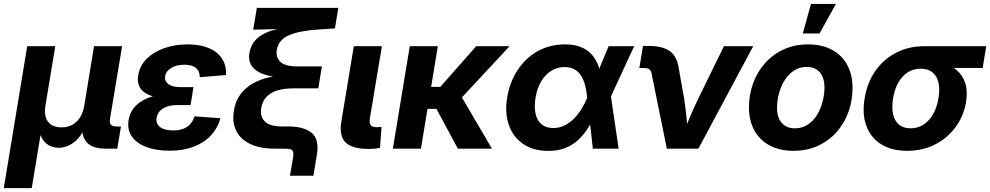

<svg xmlns="http://www.w3.org/2000/svg" viewBox="-41 -768 5116 992"><path d="M-21.5 204.1 99.6 -529.3H244.6L193.8 -223.1Q187.5 -185.1 196.3 -159.9Q205.1 -134.8 225.8 -122.3Q246.6 -109.9 276.4 -109.9Q306.6 -109.9 330.8 -122.3Q355 -134.8 371.6 -159.9Q388.2 -185.1 394.5 -223.1L444.8 -529.3H589.8L527.3 -153.8Q523.9 -133.3 532.2 -123.8Q540.5 -114.3 562.5 -114.3H584L564.9 0H504.4Q433.6 0 404.5 -35.9Q375.5 -71.8 386.7 -139.2L395 -188.5H418.9Q410.2 -134.3 392.6 -98.4Q375 -62.5 352.5 -42.2Q330.1 -22 306.6 -13.2Q283.2 -4.4 262.7 -4.4Q241.2 -4.4 220 -13.2Q198.7 -22 183.1 -42.5Q167.5 -63 161.6 -98.6Q155.8 -134.3 164.6 -188.5H188L123 204.1Z M834 10.7Q767.1 10.7 716.6 -7.8Q666 -26.4 640.6 -62.3Q615.2 -98.1 623.5 -148.4Q629.4 -183.6 649.7 -209.2Q669.9 -234.9 702.1 -252Q734.4 -269 777.1 -277.3Q819.8 -285.6 870.1 -285.6H953.6L943.4 -225.1H874Q844.7 -225.1 822 -217.3Q799.3 -209.5 785.4 -194.8Q771.5 -180.2 768.1 -159.7Q763.2 -129.4 785.4 -111.8Q807.6 -94.2 853.5 -94.2Q884.3 -94.2 906.2 -102.5Q928.2 -110.8 942.4 -127.2Q956.5 -143.6 963.9 -167L1098.1 -157.2Q1083 -104.5 1047.4 -66.9Q1011.7 -29.3 957.8 -9.3Q903.8 10.7 834 10.7ZM869.1 -256.3Q817.4 -256.3 778.1 -263.4Q738.8 -270.5 713.6 -285.2Q688.5 -299.8 678 -323.2Q667.5 -346.7 672.9 -378.9Q681.2 -428.7 717 -464.4Q752.9 -500 807.9 -519.3Q862.8 -538.6 927.7 -538.6Q991.2 -538.6 1036.4 -520.3Q1081.5 -502 1105.2 -466.6Q1128.9 -431.2 1127 -380.4L991.2 -369.1Q991.7 -399.9 971.4 -416.7Q951.2 -433.6 911.1 -433.6Q871.1 -433.6 843.8 -417Q816.4 -400.4 812 -373.5Q808.6 -349.1 828.6 -333.5Q848.6 -317.9 891.1 -317.9H958.5L948.7 -256.3Z M1457 140.1 1472.2 51.8Q1476.1 29.8 1473.9 18.6Q1471.7 7.3 1460.7 3.7Q1449.7 0 1425.3 0H1376.5Q1302.7 0 1252.2 -23.9Q1201.7 -47.9 1179.7 -91.8Q1157.7 -135.7 1167.5 -196.3Q1175.8 -247.1 1201.9 -281.5Q1228 -315.9 1266.1 -337.2Q1304.2 -358.4 1348.4 -368.4Q1392.6 -378.4 1437 -379.4L1436 -367.2Q1395 -367.7 1358.6 -374.5Q1322.3 -381.3 1295.2 -396.2Q1268.1 -411.1 1254.9 -435.3Q1241.7 -459.5 1247.6 -494.6Q1254.9 -536.6 1282 -564.2Q1309.1 -591.8 1353 -606.7Q1397 -621.6 1453.1 -626L1455.1 -619.1L1267.1 -614.7L1286.1 -727.5H1707L1689.5 -621.1L1612.8 -616.2Q1511.7 -610.4 1455.6 -587.6Q1399.4 -564.9 1389.6 -512.2Q1382.3 -473.1 1407 -449Q1431.6 -424.8 1497.1 -424.8H1622.1L1603.5 -311.5H1474.6Q1429.2 -311.5 1394.3 -301.5Q1359.4 -291.5 1337.6 -269.5Q1315.9 -247.6 1309.1 -212.9Q1300.8 -167 1326.7 -140.9Q1352.5 -114.7 1416 -114.7H1448.2Q1529.8 -114.7 1569.8 -81.1Q1609.9 -47.4 1595.7 35.2L1578.1 140.1Z M1864.3 1.5Q1777.8 1.5 1744.1 -32.5Q1710.4 -66.4 1722.7 -140.6L1787.1 -529.3H1932.1L1870.1 -157.2Q1866.2 -132.3 1874 -121.6Q1881.8 -110.8 1905.3 -110.8Q1913.1 -110.8 1919.2 -111.3Q1925.3 -111.8 1930.2 -112.3L1922.4 -3.9Q1911.6 -2 1896.5 -0.2Q1881.3 1.5 1864.3 1.5Z M2221.2 -529.3 2133.8 0H1988.8L2076.2 -529.3ZM2591.8 -529.3 2290.5 -205.6H2136.2L2148.9 -319.3H2233.9L2419.4 -529.3ZM2324.7 0 2210.4 -211.9 2332.5 -287.1 2500.5 0Z M2792.5 11.7Q2715.8 11.7 2663.3 -23.4Q2610.8 -58.6 2588.6 -120.6Q2566.4 -182.6 2579.1 -263.2Q2592.8 -344.7 2633.8 -406.7Q2674.8 -468.8 2737.5 -503.7Q2800.3 -538.6 2878.4 -538.6Q2928.2 -538.6 2962.6 -523.9Q2997.1 -509.3 3018.3 -484.1Q3039.6 -459 3050.8 -426.8Q3062 -394.5 3065.9 -359.4H3101.6L3114.7 -274.9L3155.3 0H3022L2992.7 -265.6Q2989.3 -299.8 2981.7 -328.4Q2974.1 -356.9 2960.7 -377.7Q2947.3 -398.4 2926.8 -409.9Q2906.2 -421.4 2877 -421.4Q2838.9 -421.4 2807.6 -402.3Q2776.4 -383.3 2755.4 -348.1Q2734.4 -313 2726.1 -264.2Q2718.3 -215.8 2726.1 -180.4Q2733.9 -145 2757.1 -125.7Q2780.3 -106.4 2817.4 -106.4Q2847.2 -106.4 2873.3 -118.7Q2899.4 -130.9 2921.6 -152.3Q2943.8 -173.8 2961.7 -202.1Q2979.5 -230.5 2992.7 -262.7L3103.5 -529.3H3235.4L3112.3 -262.7L3069.8 -174.3H3034.2Q3017.1 -137.7 2995.8 -104.5Q2974.6 -71.3 2946.3 -44.9Q2918 -18.6 2880.1 -3.4Q2842.3 11.7 2792.5 11.7Z M3404.3 0 3325.2 -389.6Q3322.3 -403.8 3313.5 -410.2Q3304.7 -416.5 3288.1 -416.5H3262.2L3281.2 -530.8H3308.6Q3382.8 -530.8 3419.9 -503.7Q3457 -476.6 3465.8 -415.5L3493.2 -261.7Q3501 -212.9 3505.6 -163.3Q3510.3 -113.8 3514.6 -63H3481.9Q3503.4 -113.8 3523.9 -163.3Q3544.4 -212.9 3568.4 -261.7L3699.2 -529.3H3850.6L3567.4 0Z M4058.6 11.2Q3986.8 11.2 3935.3 -16.6Q3883.8 -44.4 3856.2 -94.7Q3828.6 -145 3828.6 -212.9Q3828.6 -278.3 3849.9 -337.2Q3871.1 -396 3911.4 -441.4Q3951.7 -486.8 4008.1 -512.7Q4064.5 -538.6 4133.8 -538.6Q4206.1 -538.6 4257.6 -510.7Q4309.1 -482.9 4336.4 -432.4Q4363.8 -381.8 4363.8 -314Q4363.8 -249.5 4343 -190.9Q4322.3 -132.3 4282.2 -86.7Q4242.2 -41 4185.8 -14.9Q4129.4 11.2 4058.6 11.2ZM4065.4 -105Q4104 -105 4133.1 -124.5Q4162.1 -144 4181.2 -175.8Q4200.2 -207.5 4209.5 -244.6Q4218.8 -281.7 4218.8 -316.4Q4218.8 -349.6 4208 -373.3Q4197.3 -397 4176.8 -409.7Q4156.2 -422.4 4127 -422.4Q4088.9 -422.4 4060.1 -402.8Q4031.2 -383.3 4012 -351.8Q3992.7 -320.3 3983.2 -283.2Q3973.6 -246.1 3973.6 -210.4Q3973.6 -161.6 3997.8 -133.3Q4022 -105 4065.4 -105ZM4106.9 -595.2 4148.9 -747.6H4277.8L4193.4 -595.2Z M4645.5 11.2Q4565.9 11.2 4512 -22.5Q4458 -56.2 4435.3 -117.2Q4412.6 -178.2 4426.3 -259.8Q4439.5 -341.3 4481.9 -401.9Q4524.4 -462.4 4589.4 -495.8Q4654.3 -529.3 4733.9 -529.3H5054.7L5036.1 -417H4810.5L4715.3 -413.1Q4678.7 -413.1 4649.4 -394.5Q4620.1 -376 4600.6 -341.8Q4581.1 -307.6 4573.2 -259.8Q4565.4 -212.4 4573.2 -177.7Q4581.1 -143.1 4604 -124Q4627 -105 4664.1 -105Q4700.7 -105 4730.2 -124Q4759.8 -143.1 4779.8 -177.7Q4799.8 -212.4 4807.6 -259.8Q4815.9 -307.6 4807.6 -341.8Q4799.3 -376 4776.4 -394.5Q4753.4 -413.1 4716.8 -413.1L4723.1 -458Q4778.3 -458 4824 -445.3Q4869.6 -432.6 4901.1 -406.2Q4932.6 -379.9 4946 -338.9Q4959.5 -297.9 4950.2 -240.2Q4938 -168.5 4896.2 -111.3Q4854.5 -54.2 4790 -21.5Q4725.6 11.2 4645.5 11.2Z"/></svg>

Font: Inter 24pt
Style: Bold Italic
Weight: 700
Italic angle: -9.3988°
Version: Version 4.001;git-66647c0bb